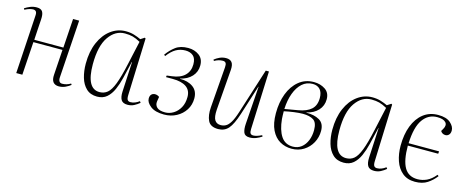

<svg xmlns="http://www.w3.org/2000/svg" viewBox="-35 -985 3519 1460"><g transform="rotate(15 1724.5 -254.5)"><path d="M393 -261H164L147 0H99L127 -458Q129 -482 121.5 -491.5Q114 -501 99 -501Q87 -501 71 -496.5Q55 -492 33 -481L28 -491Q48 -504 71.5 -513.5Q95 -523 122 -523Q155 -523 167 -503.5Q179 -484 176 -442Q174 -409 171 -364.5Q168 -320 166 -280H395L410 -509H458L428 -56Q425 -12 457 -12Q491 -12 523 -31L529 -22Q513 -9 489 2.5Q465 14 437 14Q407 14 392 -4.5Q377 -23 380 -63Z M965 -59Q964 -31 971.5 -21Q979 -11 994 -11Q1029 -11 1063 -37L1071 -26Q1052 -10 1029 2Q1006 14 978 14Q941 14 927.5 -8Q914 -30 916 -73L928 -309H926L894 -174Q882 -124 863 -81Q844 -38 814 -12Q784 14 738 14Q685 14 652.5 -17Q620 -48 605.5 -98Q591 -148 591 -206Q591 -302 622 -373.5Q653 -445 706 -484Q759 -523 823 -523Q859 -523 888.5 -514Q918 -505 943 -493L974 -513L981 -508ZM747 -24Q783 -24 809 -45.5Q835 -67 857 -124Q879 -181 902 -287L943 -472Q909 -491 882.5 -498Q856 -505 820 -505Q745 -505 694.5 -432.5Q644 -360 644 -216Q644 -24 747 -24Z M1265 14Q1195 14 1158.5 -14.5Q1122 -43 1122 -74Q1122 -96 1133 -107Q1144 -118 1161 -118Q1179 -118 1195 -106L1189 -69Q1185 -41 1204 -22.5Q1223 -4 1269 -4Q1303 -4 1334 -23Q1365 -42 1384.5 -77Q1404 -112 1404 -161Q1404 -214 1366.5 -239.5Q1329 -265 1260 -265H1207L1209 -278L1248 -283Q1315 -291 1349 -325Q1383 -359 1383 -412Q1383 -459 1359.5 -479Q1336 -499 1299 -499Q1258 -499 1224.5 -480Q1191 -461 1159 -418L1149 -426Q1178 -467 1215.5 -495Q1253 -523 1314 -523Q1364 -523 1400 -496.5Q1436 -470 1436 -418Q1436 -367 1403 -331Q1370 -295 1313 -282V-280Q1375 -281 1416 -252Q1457 -223 1457 -164Q1457 -113 1431.5 -73Q1406 -33 1362.5 -9.5Q1319 14 1265 14Z M1521 -487Q1538 -501 1561.5 -512Q1585 -523 1613 -523Q1643 -523 1657.5 -505Q1672 -487 1669 -446L1644 -126Q1640 -68 1655 -44Q1670 -20 1702 -20Q1723 -20 1741.5 -29.5Q1760 -39 1777.5 -67Q1795 -95 1813 -151L1927 -509H1952L1934 -51Q1933 -27 1939.5 -17.5Q1946 -8 1962 -8Q1974 -8 1990 -12.5Q2006 -17 2028 -28L2033 -18Q2013 -5 1989.5 4.5Q1966 14 1939 14Q1902 14 1892 -11Q1882 -36 1885 -79L1906 -376H1904L1830 -143Q1802 -56 1771.5 -21Q1741 14 1691 14Q1630 14 1610.5 -27Q1591 -68 1596 -132L1621 -453Q1623 -476 1616.5 -486.5Q1610 -497 1593 -497Q1559 -497 1527 -478Z M2269 14Q2218 14 2176.5 -10Q2135 -34 2110 -85Q2085 -136 2085 -217Q2085 -302 2111 -370.5Q2137 -439 2186.5 -479.5Q2236 -520 2305 -520Q2355 -520 2393 -495Q2431 -470 2431 -418Q2431 -367 2398 -331Q2365 -295 2308 -282V-280Q2370 -281 2411 -257.5Q2452 -234 2452 -175Q2452 -124 2428.5 -81Q2405 -38 2363.5 -12Q2322 14 2269 14ZM2139 -264 2243 -282Q2309 -293 2343.5 -324Q2378 -355 2378 -414Q2378 -458 2357 -481Q2336 -504 2299 -504Q2251 -504 2216.5 -473Q2182 -442 2162 -388Q2142 -334 2139 -264ZM2274 -4Q2313 -4 2341 -26Q2369 -48 2384 -85Q2399 -122 2399 -167Q2399 -226 2369 -245.5Q2339 -265 2285 -265Q2257 -265 2215.5 -259.5Q2174 -254 2139 -246Q2139 -228 2139.5 -215.5Q2140 -203 2141 -186Q2149 -101 2181 -52.5Q2213 -4 2274 -4Z M2906 -59Q2905 -31 2912.5 -21Q2920 -11 2935 -11Q2970 -11 3004 -37L3012 -26Q2993 -10 2970 2Q2947 14 2919 14Q2882 14 2868.5 -8Q2855 -30 2857 -73L2869 -309H2867L2835 -174Q2823 -124 2804 -81Q2785 -38 2755 -12Q2725 14 2679 14Q2626 14 2593.5 -17Q2561 -48 2546.5 -98Q2532 -148 2532 -206Q2532 -302 2563 -373.5Q2594 -445 2647 -484Q2700 -523 2764 -523Q2800 -523 2829.5 -514Q2859 -505 2884 -493L2915 -513L2922 -508ZM2688 -24Q2724 -24 2750 -45.5Q2776 -67 2798 -124Q2820 -181 2843 -287L2884 -472Q2850 -491 2823.5 -498Q2797 -505 2761 -505Q2686 -505 2635.5 -432.5Q2585 -360 2585 -216Q2585 -24 2688 -24Z M3282 -523Q3347 -523 3379 -494.5Q3411 -466 3411 -435Q3411 -413 3400 -401Q3389 -389 3373 -389Q3348 -389 3334 -411L3345 -430Q3365 -464 3346 -484.5Q3327 -505 3279 -505Q3209 -505 3166.5 -445Q3124 -385 3119 -257H3359L3357 -238H3118Q3118 -122 3150.5 -66Q3183 -10 3254 -10Q3291 -10 3326 -26Q3361 -42 3394 -82L3404 -74Q3376 -37 3337.5 -11.5Q3299 14 3240 14Q3180 14 3141 -18.5Q3102 -51 3083.5 -105Q3065 -159 3065 -223Q3065 -312 3091 -379.5Q3117 -447 3165.5 -485Q3214 -523 3282 -523Z"/></g></svg>

Font: Literata 72pt ExtraLight
Style: Italic
Weight: 200
Italic angle: -2°
Designer: Latin by Veronika Burian and Jose Scaglione. Greek by Irene Vlachou. Cyrillic by Vera Evstafieva
Foundry: TypeTogether
Version: Version 3.002